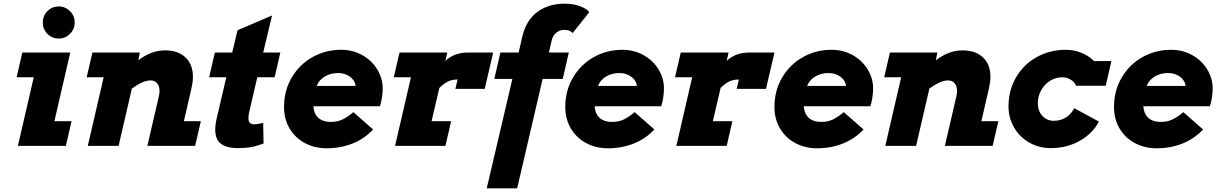

<svg xmlns="http://www.w3.org/2000/svg" viewBox="-20 -791 6595 1041"><path d="M299 -756Q334 -756 359.5 -730.5Q385 -705 385 -669Q385 -633 359.5 -607.5Q334 -582 299 -582Q262 -582 237 -607.5Q212 -633 212 -669Q212 -705 237 -730.5Q262 -756 299 -756ZM101 -506H361L275 -134H368L337 0H77L163 -372H70Z M738 -506 730 -464Q800 -518 875 -518Q945 -518 985.5 -480Q1026 -442 1026 -374Q1026 -347 1018 -312L977 -134H1069L1038 0H779L842 -272Q845 -286 845 -297Q845 -324 832 -339.5Q819 -355 796 -355Q756 -355 695 -311L623 0H456L542 -372H450L481 -506Z M1239 -506 1268 -627 1455 -707 1407 -506H1500L1469 -372H1375L1333 -191Q1327 -169 1327 -150Q1327 -117 1359 -117Q1378 -117 1407 -125L1409 -13Q1376 0 1344 6Q1312 12 1270 12Q1210 12 1178.5 -11Q1147 -34 1147 -88Q1147 -117 1156 -154L1207 -372H1114L1145 -506Z M1691 -171Q1714 -130 1774 -130Q1810 -130 1837.5 -143.5Q1865 -157 1896 -183L2003 -89Q1955 -38 1890.5 -12.5Q1826 13 1751 13Q1687 13 1634.5 -14.5Q1582 -42 1551 -93Q1520 -144 1520 -211Q1520 -301 1562.5 -372Q1605 -443 1675.5 -482Q1746 -521 1829 -521Q1893 -521 1944.5 -492Q1996 -463 2025.5 -414.5Q2055 -366 2055 -311Q2055 -291 2051 -263Q2047 -235 2040 -215H1679Q1681 -190 1691 -171ZM1697 -325H1908Q1906 -353 1879 -374Q1852 -395 1813 -395Q1773 -395 1741.5 -376.5Q1710 -358 1697 -325Z M2449 -309 2461 -360Q2431 -360 2408.5 -349Q2386 -338 2362 -314L2320 -134H2426L2395 0H2122L2208 -372H2115L2146 -506H2405L2395 -461Q2443 -506 2515 -506H2654L2608 -309Z M2792 -506 2811 -589Q2832 -681 2893 -726Q2954 -771 3041 -771Q3092 -771 3128.5 -756Q3165 -741 3175 -725L3085 -612Q3076 -621 3066 -625Q3056 -629 3038 -629Q3015 -629 2996 -613.5Q2977 -598 2971 -571L2956 -506H3064L3031 -363H2922L2784 230H2619L2758 -363H2660L2693 -506Z M3216 -171Q3239 -130 3299 -130Q3335 -130 3362.5 -143.5Q3390 -157 3421 -183L3528 -89Q3480 -38 3415.5 -12.5Q3351 13 3276 13Q3212 13 3159.5 -14.5Q3107 -42 3076 -93Q3045 -144 3045 -211Q3045 -301 3087.5 -372Q3130 -443 3200.5 -482Q3271 -521 3354 -521Q3418 -521 3469.5 -492Q3521 -463 3550.5 -414.5Q3580 -366 3580 -311Q3580 -291 3576 -263Q3572 -235 3565 -215H3204Q3206 -190 3216 -171ZM3222 -325H3433Q3431 -353 3404 -374Q3377 -395 3338 -395Q3298 -395 3266.5 -376.5Q3235 -358 3222 -325Z M3974 -309 3986 -360Q3956 -360 3933.5 -349Q3911 -338 3887 -314L3845 -134H3951L3920 0H3647L3733 -372H3640L3671 -506H3930L3920 -461Q3968 -506 4040 -506H4179L4133 -309Z M4350 -171Q4373 -130 4433 -130Q4469 -130 4496.5 -143.5Q4524 -157 4555 -183L4662 -89Q4614 -38 4549.5 -12.5Q4485 13 4410 13Q4346 13 4293.5 -14.5Q4241 -42 4210 -93Q4179 -144 4179 -211Q4179 -301 4221.5 -372Q4264 -443 4334.5 -482Q4405 -521 4488 -521Q4552 -521 4603.5 -492Q4655 -463 4684.5 -414.5Q4714 -366 4714 -311Q4714 -291 4710 -263Q4706 -235 4699 -215H4338Q4340 -190 4350 -171ZM4356 -325H4567Q4565 -353 4538 -374Q4511 -395 4472 -395Q4432 -395 4400.5 -376.5Q4369 -358 4356 -325Z M5062 -506 5054 -464Q5124 -518 5199 -518Q5269 -518 5309.5 -480Q5350 -442 5350 -374Q5350 -347 5342 -312L5301 -134H5393L5362 0H5103L5166 -272Q5169 -286 5169 -297Q5169 -324 5156 -339.5Q5143 -355 5120 -355Q5080 -355 5019 -311L4947 0H4780L4866 -372H4774L4805 -506Z M5740 -372Q5704 -372 5673.5 -353Q5643 -334 5625 -301.5Q5607 -269 5607 -231Q5607 -189 5632 -162.5Q5657 -136 5693 -136Q5766 -136 5805 -204L5938 -132Q5906 -69 5836 -28.5Q5766 12 5677 12Q5613 12 5560.5 -18Q5508 -48 5478 -100Q5448 -152 5448 -213Q5448 -303 5490 -373.5Q5532 -444 5603 -482.5Q5674 -521 5757 -521Q5803 -521 5842.5 -505Q5882 -489 5912 -460H6006L5975 -326H5814Q5807 -346 5785.5 -359Q5764 -372 5740 -372Z M6191 -171Q6214 -130 6274 -130Q6310 -130 6337.5 -143.5Q6365 -157 6396 -183L6503 -89Q6455 -38 6390.5 -12.5Q6326 13 6251 13Q6187 13 6134.5 -14.5Q6082 -42 6051 -93Q6020 -144 6020 -211Q6020 -301 6062.5 -372Q6105 -443 6175.5 -482Q6246 -521 6329 -521Q6393 -521 6444.5 -492Q6496 -463 6525.5 -414.5Q6555 -366 6555 -311Q6555 -291 6551 -263Q6547 -235 6540 -215H6179Q6181 -190 6191 -171ZM6197 -325H6408Q6406 -353 6379 -374Q6352 -395 6313 -395Q6273 -395 6241.5 -376.5Q6210 -358 6197 -325Z"/></svg>

Font: Arvo
Style: Bold Italic
Weight: 700
Italic angle: -13°
Designer: Anton Koovit (Cyrillic Expansion: Cyreal)
Foundry: Anton Koovit, Yassin Baggar
Version: Version 3.000